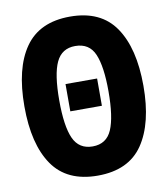

<svg xmlns="http://www.w3.org/2000/svg" viewBox="-82 -795 765 874"><g transform="rotate(-10 300.0 -357.5)"><path d="M300 10Q158 10 91.5 -86.5Q25 -183 25 -358Q25 -534 92 -629.5Q159 -725 300 -725Q442 -725 508.5 -628Q575 -531 575 -357Q575 -184 509 -87Q443 10 300 10ZM300 -125Q364 -125 389 -183Q414 -241 414 -360Q414 -475 389.5 -532Q365 -589 300 -589Q238 -589 212 -533.5Q186 -478 186 -358Q186 -238 211.5 -181.5Q237 -125 300 -125ZM227 -300V-426H373V-300Z"/></g></svg>

Font: Noto Sans Mono ExtraBold
Style: Regular
Weight: 800
Designer: Monotype Design Team
Foundry: Monotype Imaging Inc.
Version: Version 2.014